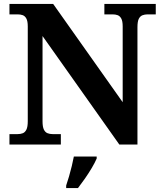

<svg xmlns="http://www.w3.org/2000/svg" viewBox="-20 -734 828 975"><path d="M28 0V-53H70Q84.3 -53 95.8 -57.5Q107.3 -62 114.2 -76Q121 -90 121 -118V-600Q121 -626.9 113.8 -639.9Q106.7 -652.9 95.2 -657Q83.7 -661 70 -661H28V-714H250L603 -215V-600Q603 -626.9 595.8 -639.9Q588.7 -652.9 577.2 -657Q565.7 -661 552 -661H510V-714H771V-661H729Q715.3 -661 703.5 -656.5Q691.7 -652 684.8 -638.4Q678 -624.9 678 -596V0H586L196 -551V-118Q196 -90 202.8 -76Q209.7 -62 221.5 -57.5Q233.3 -53 247 -53H289V0ZM316 208Q323 188 330.5 162Q338 136 344.5 109.5Q351 83 355 61H471V71Q462 92 446 119Q430 146 411.5 172.5Q393 199 376 221H316Z"/></svg>

Font: Noto Serif Armenian
Style: Regular
Weight: 400
Designer: Monotype Design Team
Foundry: Monotype Imaging Inc.
Version: Version 2.007